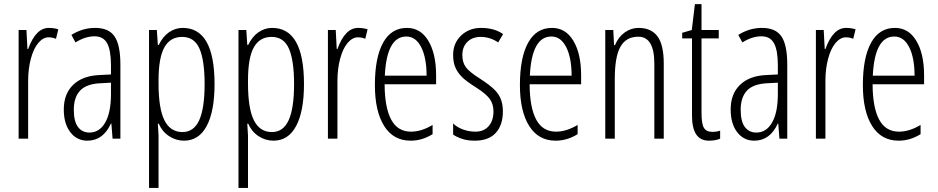

<svg xmlns="http://www.w3.org/2000/svg" viewBox="-20 -676 4572 936"><path d="M217.8 -540Q242.2 -540 264.2 -533.2L252.9 -486.8Q235.4 -494.1 216.8 -494.1Q189.9 -494.1 166.5 -466.3Q143.6 -439.5 130.4 -389.6Q117.2 -340.8 117.2 -280.8V0H70.8V-529.8H108.9L113.8 -437H117.2Q154.3 -540 217.8 -540Z M416 -29.8Q465.3 -29.8 493.2 -79.1Q521 -127.9 521 -217.8V-272.9L465.8 -270Q400.9 -266.1 371.1 -234.9Q339.8 -202.1 339.8 -141.1Q339.8 -84 360.4 -56.6Q380.9 -29.8 416 -29.8ZM528.8 0 522.9 -74.2H521Q482.9 9.8 405.8 9.8Q354.5 9.8 322.8 -31.7Q291 -73.2 291 -142.1Q291 -218.3 336.4 -262.2Q382.3 -306.6 463.9 -310.1L521 -313V-356.9Q521 -430.7 502.4 -464.8Q483.9 -499 440.9 -499Q395.5 -499 348.1 -469.2L328.1 -505.9Q382.8 -540 443.8 -540Q509.8 -540 538.1 -499Q566.9 -457.5 566.9 -360.8V0Z M867.7 -496.1Q809.6 -496.1 781.2 -444.8Q752.9 -394 752.9 -284.2V-269Q752.9 -147 781.7 -89.4Q810.5 -32.2 869.6 -32.2Q924.3 -32.2 950.7 -88.9Q977.5 -147 977.5 -266.1Q977.5 -380.9 952.6 -438.5Q927.7 -496.1 867.7 -496.1ZM877 9.8Q837.4 9.8 803.7 -12.7Q770.5 -34.7 753.9 -73.2H749.5L752.9 -15.1V240.2H706.5V-529.8H744.6L749.5 -457H753.9Q773.9 -498 803.7 -518.6Q835 -540 870.6 -540Q1025.9 -540 1025.9 -266.1Q1025.9 -133.8 987.8 -62Q949.7 9.8 877 9.8Z M1303.7 -496.1Q1245.6 -496.1 1217.3 -444.8Q1189 -394 1189 -284.2V-269Q1189 -147 1217.8 -89.4Q1246.6 -32.2 1305.7 -32.2Q1360.4 -32.2 1386.7 -88.9Q1413.6 -147 1413.6 -266.1Q1413.6 -380.9 1388.7 -438.5Q1363.8 -496.1 1303.7 -496.1ZM1313 9.8Q1273.4 9.8 1239.7 -12.7Q1206.5 -34.7 1189.9 -73.2H1185.5L1189 -15.1V240.2H1142.6V-529.8H1180.7L1185.5 -457H1189.9Q1210 -498 1239.7 -518.6Q1271 -540 1306.6 -540Q1461.9 -540 1461.9 -266.1Q1461.9 -133.8 1423.8 -62Q1385.7 9.8 1313 9.8Z M1725.6 -540Q1750 -540 1772 -533.2L1760.7 -486.8Q1743.2 -494.1 1724.6 -494.1Q1697.8 -494.1 1674.3 -466.3Q1651.4 -439.5 1638.2 -389.6Q1625 -340.8 1625 -280.8V0H1578.6V-529.8H1616.7L1621.6 -437H1625Q1662.1 -540 1725.6 -540Z M1960.9 -498Q1865.2 -498 1856 -307.1H2059.6Q2059.6 -394.5 2033.2 -446.3Q2006.8 -498 1960.9 -498ZM1981.9 9.8Q1897.9 9.8 1853 -61.5Q1807.6 -133.3 1807.6 -261.2Q1807.6 -396.5 1848.1 -468.8Q1888.2 -540 1963.9 -540Q2030.3 -540 2067.9 -477.5Q2106 -414.6 2106 -308.1V-265.1H1855Q1855.5 -150.4 1887.7 -91.8Q1918.9 -34.2 1983.9 -34.2Q2034.2 -34.2 2088.9 -66.9V-22Q2038.1 9.8 1981.9 9.8Z M2431.6 -132.8Q2431.6 -65.9 2396.5 -27.8Q2361.8 9.8 2294.9 9.8Q2257.8 9.8 2231.4 0.5Q2204.6 -8.8 2189 -20V-74.2Q2207.5 -55.7 2236.8 -44.9Q2266.1 -34.2 2297.9 -34.2Q2338.9 -34.2 2362.3 -61Q2385.7 -87.9 2385.7 -132.8Q2385.7 -167.5 2368.7 -191.9Q2351.1 -217.3 2304.7 -247.1Q2250.5 -281.2 2231 -301.8Q2210 -323.2 2199.7 -347.7Q2189 -372.6 2189 -408.2Q2189 -465.3 2227.5 -502.4Q2266.6 -540 2325.7 -540Q2389.2 -540 2432.6 -509.8L2408.7 -469.2Q2368.7 -496.1 2323.7 -496.1Q2282.7 -496.1 2258.3 -471.7Q2233.9 -447.3 2233.9 -408.2Q2233.9 -372.1 2250.5 -349.1Q2267.1 -325.7 2320.8 -292Q2371.1 -259.3 2393.1 -236.3Q2412.6 -216.3 2422.4 -190.4Q2431.6 -166 2431.6 -132.8Z M2668 -498Q2572.3 -498 2563 -307.1H2766.6Q2766.6 -394.5 2740.2 -446.3Q2713.9 -498 2668 -498ZM2689 9.8Q2605 9.8 2560.1 -61.5Q2514.6 -133.3 2514.6 -261.2Q2514.6 -396.5 2555.2 -468.8Q2595.2 -540 2670.9 -540Q2737.3 -540 2774.9 -477.5Q2813 -414.6 2813 -308.1V-265.1H2562Q2562.5 -150.4 2594.7 -91.8Q2626 -34.2 2690.9 -34.2Q2741.2 -34.2 2795.9 -66.9V-22Q2745.1 9.8 2689 9.8Z M3169.9 0V-365.2Q3169.9 -497.1 3091.8 -497.1Q3032.2 -497.1 3004.4 -447.8Q2977.1 -399.4 2977.1 -291V0H2930.7V-529.8H2969.7L2973.6 -456.1H2978Q2995.1 -496.6 3025.9 -518.1Q3057.1 -540 3092.8 -540Q3154.3 -540 3185.1 -499Q3215.8 -458 3215.8 -366.2V0Z M3452.6 -33.2Q3474.1 -33.2 3490.7 -39.1V0Q3468.8 9.8 3435.5 9.8Q3353.5 9.8 3353.5 -112.8V-488.8H3305.7V-516.1L3352.5 -529.8L3367.7 -655.8H3399.9V-529.8H3483.9V-488.8H3399.9V-126Q3399.9 -72.3 3411.6 -52.7Q3423.3 -33.2 3452.6 -33.2Z M3667 -29.8Q3716.3 -29.8 3744.1 -79.1Q3772 -127.9 3772 -217.8V-272.9L3716.8 -270Q3651.9 -266.1 3622.1 -234.9Q3590.8 -202.1 3590.8 -141.1Q3590.8 -84 3611.3 -56.6Q3631.8 -29.8 3667 -29.8ZM3779.8 0 3773.9 -74.2H3772Q3733.9 9.8 3656.7 9.8Q3605.5 9.8 3573.7 -31.7Q3542 -73.2 3542 -142.1Q3542 -218.3 3587.4 -262.2Q3633.3 -306.6 3714.8 -310.1L3772 -313V-356.9Q3772 -430.7 3753.4 -464.8Q3734.9 -499 3691.9 -499Q3646.5 -499 3599.1 -469.2L3579.1 -505.9Q3633.8 -540 3694.8 -540Q3760.7 -540 3789.1 -499Q3817.9 -457.5 3817.9 -360.8V0Z M4104.5 -540Q4128.9 -540 4150.9 -533.2L4139.6 -486.8Q4122.1 -494.1 4103.5 -494.1Q4076.7 -494.1 4053.2 -466.3Q4030.3 -439.5 4017.1 -389.6Q4003.9 -340.8 4003.9 -280.8V0H3957.5V-529.8H3995.6L4000.5 -437H4003.9Q4041 -540 4104.5 -540Z M4339.8 -498Q4244.1 -498 4234.9 -307.1H4438.5Q4438.5 -394.5 4412.1 -446.3Q4385.7 -498 4339.8 -498ZM4360.8 9.8Q4276.9 9.8 4231.9 -61.5Q4186.5 -133.3 4186.5 -261.2Q4186.5 -396.5 4227.1 -468.8Q4267.1 -540 4342.8 -540Q4409.2 -540 4446.8 -477.5Q4484.9 -414.6 4484.9 -308.1V-265.1H4233.9Q4234.4 -150.4 4266.6 -91.8Q4297.9 -34.2 4362.8 -34.2Q4413.1 -34.2 4467.8 -66.9V-22Q4417 9.8 4360.8 9.8Z"/></svg>

Font: Germano
Style: Regular
Weight: 300
Width: 3
Foundry: Ascender Corporation
Version: Version 1.10; ttfautohint (v1.5)